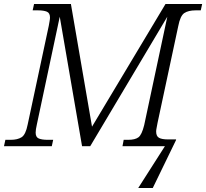

<svg xmlns="http://www.w3.org/2000/svg" viewBox="-37 -734 1035 964"><path d="M657 210 791 0H578L584 -32H607Q641 -32 658 -44.5Q675 -57 687 -106L803 -650L416 0H375L263 -650L148 -109Q142 -83 142 -68Q142 -45 158 -38.5Q174 -32 202 -32H230L223 0H-17L-10 -32H17Q51 -32 71.5 -45Q92 -58 102 -109L208 -605Q210 -617 212 -628Q214 -639 214 -646Q214 -669 198 -675.5Q182 -682 154 -682H127L134 -714H319L425 -98L794 -714H978L971 -682H945Q909 -682 888.5 -668.5Q868 -655 858 -603L754 -117Q752 -105 749.5 -93Q747 -81 747 -74Q747 -50 761.5 -42Q776 -34 807 -34H847V-31L730 210Z"/></svg>

Font: Noto Serif Light
Style: Italic
Weight: 300
Italic angle: -12°
Designer: Monotype Design Team
Foundry: Monotype Imaging Inc.
Version: Version 2.013